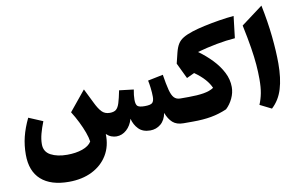

<svg xmlns="http://www.w3.org/2000/svg" viewBox="-102 -1007 2379 1506"><g transform="rotate(-10 1087.5 -253.5)"><path d="M681.6 -22.9Q684.6 73.2 641.1 145Q597.7 216.8 518.1 256.6Q438.5 296.4 332.5 296.4Q188.5 296.4 112.1 228Q35.6 159.7 35.6 28.3Q35.6 -45.4 52.2 -112.8Q68.8 -180.2 104.5 -254.4L216.8 -207Q196.3 -155.3 185.1 -112.5Q173.8 -69.8 173.8 -30.8Q173.8 29.8 225.6 57.4Q277.3 85 356.4 85Q425.3 85 477.5 66.7Q529.8 48.3 550.8 14.2Q546.9 -17.6 531.5 -59.8Q516.1 -102.1 493.2 -148.4Q470.2 -194.8 442.9 -237.8L573.2 -397L630.4 -281.2Q653.8 -232.4 678 -206.5Q702.1 -180.7 742.2 -180.7Q774.4 -180.7 791.7 -194.6Q809.1 -208.5 820.1 -243.7Q831.1 -278.8 843.8 -342.3L958.5 -328.6Q954.1 -307.6 951.9 -286.1Q949.7 -264.6 949.7 -249Q949.7 -209 964.4 -197Q979 -185.1 1021 -185.1Q1068.8 -185.1 1082.3 -199.5Q1095.7 -213.9 1095.7 -245.6Q1095.7 -278.8 1091.1 -316.9Q1086.4 -355 1081.1 -377.9L1202.6 -402.8Q1214.8 -325.2 1226.6 -279.8Q1238.3 -234.4 1256.6 -215.1Q1274.9 -195.8 1305.7 -195.8H1317.9V0H1296.9Q1242.2 0 1210.9 -28.1Q1179.7 -56.2 1161.1 -106.4Q1150.4 -49.3 1114.5 -19.5Q1078.6 10.3 1030.8 10.3Q971.7 10.3 938.5 -23.7Q905.3 -57.6 893.1 -106.9Q877.9 -53.7 842.3 -21.7Q806.6 10.3 761.7 10.3Q742.2 10.3 721.4 2.7Q700.7 -4.9 681.6 -22.9Z M1829.6 -760.7 1809.1 -586.9Q1740.2 -582 1661.1 -567.1Q1582 -552.2 1505.9 -530.8Q1564.9 -488.3 1613 -438Q1661.1 -387.7 1689.9 -331.3Q1718.8 -274.9 1718.8 -214.4Q1718.8 -168.9 1697.8 -124.5Q1676.8 -80.1 1644 -49.8Q1582 -22.9 1518.1 -11.5Q1454.1 0 1371.6 0H1317.9Q1307.1 0 1301.8 -8.1Q1296.4 -16.1 1296.4 -38.6V-157.2Q1296.4 -179.7 1301.8 -187.7Q1307.1 -195.8 1317.9 -195.8H1372.1Q1441.9 -195.8 1491.9 -204.1Q1542 -212.4 1573.2 -233.4Q1558.1 -268.6 1527.6 -303.2Q1497.1 -337.9 1446.8 -373.5L1385.3 -344.7L1325.2 -469.7L1346.2 -555.2Q1356.4 -595.7 1372.1 -621.1Q1387.7 -646.5 1416 -663.8Q1444.3 -681.2 1492.2 -696.8Q1532.2 -710 1591.1 -722.9Q1649.9 -735.8 1713.4 -746.1Q1776.9 -756.3 1829.6 -760.7Z M2058.6 -802.7Q2085.9 -670.4 2098.4 -549.8Q2110.8 -429.2 2110.8 -333Q2110.8 -215.8 2085.4 -131.8Q2060.1 -47.9 2000 7.3L1908.2 -38.6Q1925.8 -80.6 1934.6 -126.2Q1943.4 -171.9 1943.4 -238.3Q1943.4 -294.4 1938.5 -354.2Q1933.6 -414.1 1921.4 -490.7Q1909.2 -567.4 1886.7 -674.3Z"/></g></svg>

Font: Pinar ExtraBold
Style: Regular
Weight: 800
Designer: Amin Abedi
Version: Version 3.000